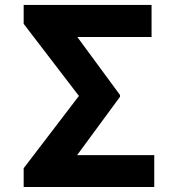

<svg xmlns="http://www.w3.org/2000/svg" viewBox="-20 -744 713 764"><path d="M593.8 -126.8H286.9L457.4 -358.7V-366.1L287.6 -596.9H583.1V-724.4H74.2V-649.1L294 -362.2L74.2 -74.6V0H593.8Z"/></svg>

Font: Margiela Sans
Style: Bold
Weight: 700
Designer: Stefan Endress, Andreas Faust
Version: Version 1.100;FEAKit 1.0